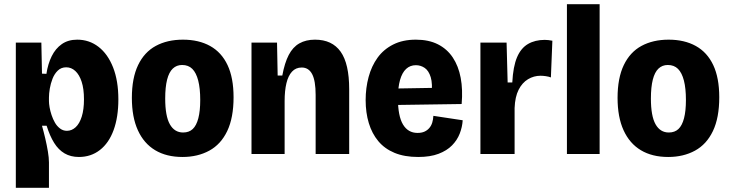

<svg xmlns="http://www.w3.org/2000/svg" viewBox="-20 -730 3459 910"><path d="M55 160V-255V-528H176L179 -381L200 -380Q207 -427 225 -463.5Q243 -500 273 -521Q303 -542 346 -542Q403 -542 447 -508Q491 -474 516 -410.5Q541 -347 541 -259Q541 -175 518.5 -113.5Q496 -52 453.5 -19Q411 14 354 14Q315 14 286 -3Q257 -20 236.5 -53Q216 -86 201 -134H179Q187 -106 194.5 -74Q202 -42 207 -12Q212 18 212 40V160ZM297 -110Q320 -110 338.5 -127Q357 -144 367.5 -177.5Q378 -211 378 -259Q378 -309 367 -342.5Q356 -376 337 -393.5Q318 -411 294 -411Q270 -411 254 -395.5Q238 -380 229 -357Q220 -334 216 -310Q212 -286 212 -268V-251Q212 -239 215 -221.5Q218 -204 224.5 -184.5Q231 -165 240.5 -148.5Q250 -132 264.5 -121Q279 -110 297 -110Z M845 14Q769 14 715.5 -18Q662 -50 633.5 -112.5Q605 -175 605 -266Q605 -360 634.5 -421.5Q664 -483 718.5 -512.5Q773 -542 847 -542Q922 -542 976 -512Q1030 -482 1058.5 -421.5Q1087 -361 1087 -269Q1087 -172 1057 -109Q1027 -46 972 -16Q917 14 845 14ZM848 -102Q876 -102 893.5 -118.5Q911 -135 920 -169.5Q929 -204 929 -256Q929 -311 919.5 -348Q910 -385 891.5 -403.5Q873 -422 843 -422Q817 -422 799 -405Q781 -388 772 -352.5Q763 -317 763 -263Q763 -180 785 -141Q807 -102 848 -102Z M1172 0V-324V-528H1293L1296 -372H1318Q1329 -432 1348.5 -469.5Q1368 -507 1399 -524.5Q1430 -542 1473 -542Q1554 -542 1594.5 -485Q1635 -428 1635 -307V0H1476V-280Q1476 -347 1459.5 -378.5Q1443 -410 1410 -410Q1382 -410 1364 -390.5Q1346 -371 1337.5 -335.5Q1329 -300 1329 -251V0Z M1962 14Q1897 14 1850 -5.5Q1803 -25 1773 -61Q1743 -97 1728 -146.5Q1713 -196 1713 -256Q1713 -313 1727 -365Q1741 -417 1769.5 -456.5Q1798 -496 1843.5 -519Q1889 -542 1951 -542Q2012 -542 2055.5 -520Q2099 -498 2126 -457.5Q2153 -417 2163.5 -361Q2174 -305 2168 -237L1825 -232V-310L2062 -314L2025 -279Q2031 -333 2021.5 -364Q2012 -395 1993 -408Q1974 -421 1951 -421Q1924 -421 1905 -403.5Q1886 -386 1876 -351Q1866 -316 1866 -264Q1866 -180 1890 -140Q1914 -100 1959 -100Q1978 -100 1991.5 -106Q2005 -112 2014.5 -123Q2024 -134 2028.5 -148.5Q2033 -163 2034 -181L2173 -160Q2171 -128 2159 -97Q2147 -66 2122.5 -41Q2098 -16 2058.5 -1Q2019 14 1962 14Z M2257 0V-266V-528H2381L2386 -339H2408Q2412 -415 2430.5 -458.5Q2449 -502 2482.5 -521.5Q2516 -541 2562 -541Q2570 -541 2579 -540Q2588 -539 2598 -537L2591 -363Q2581 -367 2567 -369Q2553 -371 2542 -371Q2510 -371 2482.5 -354.5Q2455 -338 2438 -304.5Q2421 -271 2419 -218V0Z M2667 0V-710H2822V0Z M3147 14Q3071 14 3017.5 -18Q2964 -50 2935.5 -112.5Q2907 -175 2907 -266Q2907 -360 2936.5 -421.5Q2966 -483 3020.5 -512.5Q3075 -542 3149 -542Q3224 -542 3278 -512Q3332 -482 3360.5 -421.5Q3389 -361 3389 -269Q3389 -172 3359 -109Q3329 -46 3274 -16Q3219 14 3147 14ZM3150 -102Q3178 -102 3195.5 -118.5Q3213 -135 3222 -169.5Q3231 -204 3231 -256Q3231 -311 3221.5 -348Q3212 -385 3193.5 -403.5Q3175 -422 3145 -422Q3119 -422 3101 -405Q3083 -388 3074 -352.5Q3065 -317 3065 -263Q3065 -180 3087 -141Q3109 -102 3150 -102Z"/></svg>

Font: Bricolage Grotesque SemiCondensed ExtraBold
Style: Regular
Weight: 800
Width: 4
Designer: Mathieu Triay
Foundry: Atelier Triay
Version: Version 1.001;gftools[0.9.33.dev8+g029e19f]